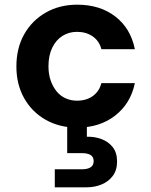

<svg xmlns="http://www.w3.org/2000/svg" viewBox="-20 -533 646 820"><path d="M310 12Q234 12 175 -21.5Q116 -55 83 -114Q50 -173 50 -249Q50 -327 83 -386Q116 -445 175 -479Q234 -513 310 -513Q407 -513 472.5 -462.5Q538 -412 556 -323H413Q404 -358 376 -377.5Q348 -397 309 -397Q274 -397 246.5 -379.5Q219 -362 203 -329Q187 -296 187 -250Q187 -216 196.5 -189Q206 -162 222 -142.5Q238 -123 260.5 -113Q283 -103 309 -103Q335 -103 356 -111.5Q377 -120 392 -137Q407 -154 413 -178H556Q538 -91 472 -39.5Q406 12 310 12ZM214 267V190H329Q354 190 367 181.5Q380 173 380 155Q380 137 367 129Q354 121 329 121H267V-4H351V51Q384 50 413.5 61Q443 72 461.5 95.5Q480 119 480 157Q480 194 461.5 218.5Q443 243 413.5 255Q384 267 349 267Z"/></svg>

Font: DM Sans 18pt
Style: Bold
Weight: 700
Designer: Colophon Foundry, Jonny Pinhorn
Foundry: Colophon Foundry
Version: Version 4.004;gftools[0.9.30]